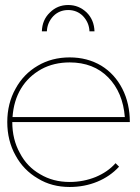

<svg xmlns="http://www.w3.org/2000/svg" viewBox="-20 -746 558 766"><path d="M362 -40C330 -27 295 -20 258 -20C214 -20 175 -30 140 -51C105 -71 78 -99 59 -136C39 -172 29 -213 29 -259H498C498 -308 488 -353 468 -392C448 -431 420 -462 384 -484C347 -506 305 -517 258 -517C211 -517 168 -506 131 -484C93 -462 63 -431 42 -392C20 -353 9 -308 9 -259C9 -210 20 -165 42 -126C63 -87 93 -56 131 -34C168 -11 211 0 258 0C297 0 334 -7 368 -21C402 -35 431 -55 455 -81L441 -95C420 -71 393 -53 362 -40ZM145 -470C178 -488 216 -497 258 -497C321 -497 373 -477 412 -437C451 -397 473 -344 478 -279H30C33 -322 44 -360 64 -393C84 -426 111 -451 145 -470ZM147 -621H167C168 -645 177 -665 193 -682C209 -698 229 -706 252 -706C275 -706 295 -698 311 -682C327 -665 336 -645 337 -621H357C356 -651 346 -676 326 -696C305 -716 281 -726 252 -726C223 -726 199 -716 179 -696C158 -676 148 -651 147 -621Z"/></svg>

Font: Argentum Sans Thin
Style: Regular
Weight: 250
Designer: Julieta Ulanovsky
Foundry: Julieta Ulanovsky
Version: Version 5.001;February 15, 2019;FontCreator 11.5.0.2425 64-b